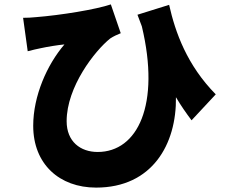

<svg xmlns="http://www.w3.org/2000/svg" viewBox="-20 -797 1040 873"><path d="M961 -368C830 -501 777 -650 749 -775L605 -730C612 -712 619 -694 625 -677C710 -321 606 -106 424 -106C346 -106 283 -153 283 -246C283 -402 411 -566 481 -622C496 -632 514 -640 529 -646L484 -777C416 -754 257 -728 143 -719C124 -717 104 -716 85 -716L106 -564C130 -570 145 -574 166 -578C198 -585 242 -592 273 -595C194 -503 131 -361 131 -225C131 -51 250 56 417 56C672 56 783 -141 780 -355C803 -316 827 -282 851 -250Z"/></svg>

Font: Noto Sans CJK Black
Style: Bold
Weight: 900
Designer: Ryoko NISHIZUKA (kana & ideographs); Paul D. Hunt (Latin, Greek & Cyrillic); Wenlong ZHANG (bopomofo); Sandoll Communica
Foundry: Adobe Systems Incorporated
Version: Version 1.000;PS 1;hotconv 1.0.78;makeotf.lib2.5.61930